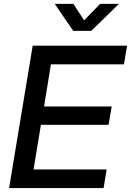

<svg xmlns="http://www.w3.org/2000/svg" viewBox="-20 -961 669 981"><path d="M26.4 0 147 -727.5H629.4L613.3 -632.3H240.2L205.1 -417H550.8L534.7 -323.2H189L151.4 -95.2H524.9L509.3 0ZM355 -941.4 409.7 -856.9 491.7 -941.4H587.4L586.9 -940.4L446.3 -803.2H354L260.3 -940.4L260.7 -941.4Z"/></svg>

Font: Inter 28pt Medium
Style: Italic
Weight: 500
Italic angle: -9.3988°
Designer: Rasmus Andersson
Foundry: rsms
Version: Version 4.001;git-66647c0bb